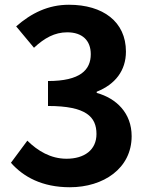

<svg xmlns="http://www.w3.org/2000/svg" viewBox="-20 -774 629 808"><path d="M274 14C415 14 534 -65 534 -201C534 -298 470 -360 387 -383V-388C465 -419 510 -477 510 -557C510 -683 413 -754 270 -754C183 -754 112 -719 48 -663L123 -573C167 -614 210 -638 263 -638C326 -638 362 -604 362 -546C362 -480 318 -433 182 -433V-328C343 -328 386 -282 386 -210C386 -143 335 -106 260 -106C193 -106 139 -139 95 -182L26 -89C78 -30 157 14 274 14Z"/></svg>

Font: Noto Sans HK
Style: Bold
Weight: 700
Designer: Ryoko NISHIZUKA 西塚涼子 (kana, bopomofo & ideographs); Paul D. Hunt (Latin, Greek & Cyrillic); Sandoll Communications 산돌커뮤니
Foundry: Adobe
Version: Version 2.002;hotconv 1.0.116;makeotfexe 2.5.65601